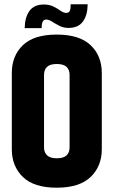

<svg xmlns="http://www.w3.org/2000/svg" viewBox="-20 -864 529 894"><path d="M35 -524Q35 -604 86.5 -653.5Q138 -703 244 -703Q350 -703 402 -653.5Q454 -604 454 -524V-169Q454 -90 402 -40Q350 10 244 10Q138 10 86.5 -40Q35 -90 35 -169ZM304 -516Q304 -539 290 -552.5Q276 -566 244 -566Q213 -566 199 -552.5Q185 -539 185 -516V-177Q185 -155 199 -141Q213 -127 244 -127Q276 -127 290 -140.5Q304 -154 304 -177ZM309 -844H388V-839Q387 -792 365.5 -763Q344 -734 299 -734Q275 -734 256 -744Q237 -754 222 -763.5Q207 -773 195 -773Q174 -773 174 -736V-733H95V-735Q96 -784 117.5 -813.5Q139 -843 184 -843Q210 -843 229 -833.5Q248 -824 262 -814Q276 -804 288 -804Q300 -804 304.5 -812.5Q309 -821 309 -840Z"/></svg>

Font: Khand Variable Light
Style: Regular
Weight: 300
Designer: Satya Rajpurohit
Foundry: Indian Type Foundry
Version: Version 3.000